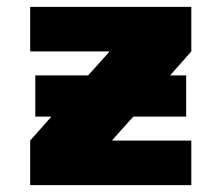

<svg xmlns="http://www.w3.org/2000/svg" viewBox="-20 -540 646 560"><path d="M83 -200V-320H237L298 -388V-390H68V-520H538V-390L476 -320H523V-200H369L308 -132V-130H538V0H68V-130L130 -200Z"/></svg>

Font: M PLUS 1p Black
Style: Regular
Weight: 900
Version: Version 1.061